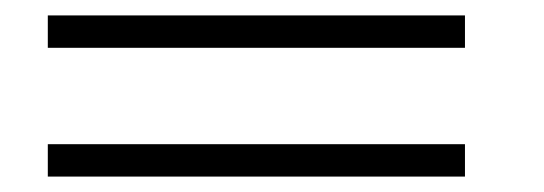

<svg xmlns="http://www.w3.org/2000/svg" viewBox="-20 -562 705 249"><path d="M583 -375V-333H42V-375ZM583 -542V-500H42V-542Z"/></svg>

Font: okolaksMetalik
Style: bold
Weight: 700
Width: 7
Version: Version 0.6